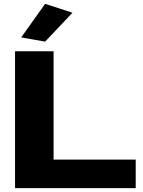

<svg xmlns="http://www.w3.org/2000/svg" viewBox="-20 -976 740 996"><path d="M58 0V-710H258V-148H684V0ZM214 -760 90 -782 214 -956 356 -910Z"/></svg>

Font: Special Gothic Extended Bold
Style: Regular
Weight: 700
Width: 7
Designer: Alistair McCready
Foundry: Monolith
Version: Version 1.000; ttfautohint (v1.8.4.7-5d5b)